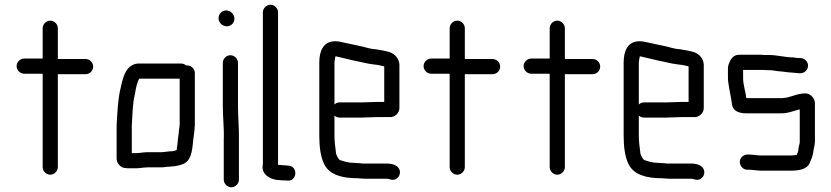

<svg xmlns="http://www.w3.org/2000/svg" viewBox="-20 -713 3507 810"><path d="M160 -594V-466H82C65 -466 50 -451 50 -434C50 -417 65 -402 82 -402H154C156 -402 158 -402 160 -401V-8C160 9 175 24 192 24C209 24 224 9 224 -8V-400H341C358 -400 373 -414 373 -432C373 -450 358 -464 341 -464H224V-594C224 -611 209 -626 192 -626C175 -626 160 -611 160 -594Z M554 -67H536V-183C539 -228 539 -277 549 -315C553 -339 557 -362 567 -381H738V-189C737 -171 735 -169 734 -151L731 -129C730 -114 728 -101 726 -86C726 -83 726 -81 725 -80C721 -78 712 -75 708 -75C703 -75 697 -75 691 -74L673 -72C668 -71 664 -71 661 -71H602C587 -71 568 -67 554 -67ZM510 -4C515 -3 522 -3 531 -3H554C568 -3 589 -7 604 -7H661C672 -7 685 -10 697 -10C702 -11 706 -11 710 -11C717 -12 724 -13 733 -15L747 -19C786 -31 791 -74 795 -122L798 -144C800 -162 801 -165 802 -187V-405C802 -422 787 -437 770 -437H765C759 -442 752 -445 744 -445H563C551 -445 539 -440 527 -431C502 -410 495 -367 486 -329C477 -285 475 -236 472 -185V-43C472 -24 490 -4 510 -4Z M920 -448V-265C920 -217 926 -171 924 -123V45C924 62 939 77 956 77C973 77 988 62 988 45V-79V-122C989 -168 984 -218 984 -265V-448C984 -465 969 -480 952 -480C935 -480 920 -465 920 -448ZM902 -636C902 -617 919 -602 937 -602C954 -602 969 -616 969 -634C969 -653 952 -669 934 -669C916 -669 902 -654 902 -636Z M1089 -661V-24C1089 -21 1089 -17 1088 -14C1083 24 1123 47 1161 47C1168 48 1174 48 1181 48L1193 49C1234 52 1238 -11 1198 -14L1187 -15L1163 -17C1160 -17 1156 -17 1153 -18V-661C1153 -678 1138 -693 1121 -693C1104 -693 1089 -678 1089 -661Z M1395 -475C1398 -475 1401 -475 1403 -474C1425 -469 1452 -462 1475 -457C1503 -452 1529 -444 1557 -441L1574 -439C1582 -438 1594 -434 1601 -433V-283H1569C1556 -283 1522 -281 1507 -281H1413C1404 -281 1397 -278 1391 -272V-449C1391 -454 1394 -469 1395 -475ZM1569 -219H1623C1644 -217 1665 -235 1665 -257V-440C1664 -466 1646 -485 1624 -493L1604 -498C1597 -500 1590 -501 1583 -502L1566 -505C1554 -506 1545 -507 1534 -510C1504 -519 1466 -525 1437 -532C1420 -535 1412 -539 1394 -539C1344 -539 1327 -498 1327 -449V-142C1327 -96 1332 -51 1348 -20C1370 24 1422 39 1488 39C1498 39 1508 41 1519 41H1611C1618 41 1622 43 1627 44C1655 53 1677 22 1663 -2C1654 -17 1634 -23 1611 -23H1509C1502 -24 1495 -25 1488 -25C1480 -25 1463 -27 1456 -27C1442 -29 1424 -34 1413 -38C1406 -45 1397 -60 1397 -72C1394 -94 1391 -117 1391 -143V-225C1397 -220 1404 -217 1413 -217H1507C1522 -217 1556 -219 1569 -219Z M1877 -594V-466H1799C1782 -466 1767 -451 1767 -434C1767 -417 1782 -402 1799 -402H1871C1873 -402 1875 -402 1877 -401V-8C1877 9 1892 24 1909 24C1926 24 1941 9 1941 -8V-400H2058C2075 -400 2090 -414 2090 -432C2090 -450 2075 -464 2058 -464H1941V-594C1941 -611 1926 -626 1909 -626C1892 -626 1877 -611 1877 -594Z M2299 -594V-466H2221C2204 -466 2189 -451 2189 -434C2189 -417 2204 -402 2221 -402H2293C2295 -402 2297 -402 2299 -401V-8C2299 9 2314 24 2331 24C2348 24 2363 9 2363 -8V-400H2480C2497 -400 2512 -414 2512 -432C2512 -450 2497 -464 2480 -464H2363V-594C2363 -611 2348 -626 2331 -626C2314 -626 2299 -611 2299 -594Z M2679 -475C2682 -475 2685 -475 2687 -474C2709 -469 2736 -462 2759 -457C2787 -452 2813 -444 2841 -441L2858 -439C2866 -438 2878 -434 2885 -433V-283H2853C2840 -283 2806 -281 2791 -281H2697C2688 -281 2681 -278 2675 -272V-449C2675 -454 2678 -469 2679 -475ZM2853 -219H2907C2928 -217 2949 -235 2949 -257V-440C2948 -466 2930 -485 2908 -493L2888 -498C2881 -500 2874 -501 2867 -502L2850 -505C2838 -506 2829 -507 2818 -510C2788 -519 2750 -525 2721 -532C2704 -535 2696 -539 2678 -539C2628 -539 2611 -498 2611 -449V-142C2611 -96 2616 -51 2632 -20C2654 24 2706 39 2772 39C2782 39 2792 41 2803 41H2895C2902 41 2906 43 2911 44C2939 53 2961 22 2947 -2C2938 -17 2918 -23 2895 -23H2793C2786 -24 2779 -25 2772 -25C2764 -25 2747 -27 2740 -27C2726 -29 2708 -34 2697 -38C2690 -45 2681 -60 2681 -72C2678 -94 2675 -117 2675 -143V-225C2681 -220 2688 -217 2697 -217H2791C2806 -217 2840 -219 2853 -219Z M3224 -481H3204C3197 -482 3190 -482 3184 -482H3099C3081 -482 3068 -473 3059 -454C3054 -443 3051 -434 3051 -425V-383C3051 -376 3052 -369 3053 -362C3057 -332 3064 -303 3068 -274C3070 -246 3097 -235 3126 -235H3277C3306 -235 3327 -245 3351 -251H3354V-118C3354 -113 3354 -109 3353 -106C3349 -95 3349 -86 3347 -74C3346 -69 3342 -64 3341 -59C3333 -59 3326 -57 3317 -57H3192C3174 -57 3157 -61 3140 -61H3133C3116 -61 3101 -47 3101 -30C3101 -13 3115 3 3132 3H3139C3156 3 3174 7 3192 7H3317C3353 7 3385 0 3396 -25C3397 -29 3399 -33 3401 -38C3407 -49 3410 -64 3412 -79C3414 -91 3418 -103 3418 -118V-277C3418 -299 3399 -319 3377 -319C3339 -319 3312 -299 3277 -299H3148C3135 -299 3129 -299 3128 -300C3126 -327 3115 -353 3115 -383V-418H3202C3209 -417 3216 -417 3223 -417C3236 -417 3246 -415 3259 -413L3281 -411C3294 -410 3307 -407 3319 -407C3328 -407 3343 -404 3351 -404H3357C3374 -404 3389 -419 3389 -436C3389 -453 3374 -468 3357 -468H3351C3342 -468 3335 -470 3325 -471C3291 -471 3259 -481 3224 -481Z"/></svg>

Font: Electronic
Style: SeBd
Weight: 600
Version: Version 1.011